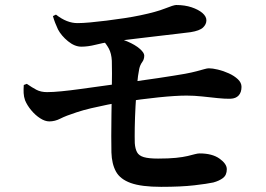

<svg xmlns="http://www.w3.org/2000/svg" viewBox="-20 -732 1040 752"><path d="M726.5 -606Q708.7 -603.7 677.2 -600Q645.7 -596.2 607.1 -591.8Q568.5 -587.4 530.1 -582.7Q491.6 -578.1 459.1 -574.1Q426.6 -570.1 407.5 -567.4Q383.3 -564.1 353.8 -556.6Q324.4 -549.2 298.7 -549.2Q272.5 -549.2 246.4 -570.5Q220.3 -591.8 207.1 -616.8Q200.9 -629.9 196 -642.7Q191 -655.5 187.3 -669L199.2 -674.8Q220.8 -657.9 242 -649.6Q263.2 -641.3 284.1 -641.5Q303.5 -641.5 333.1 -644.2Q362.7 -646.9 397.3 -651.2Q431.9 -655.5 466.6 -660.8Q501.4 -666 530.4 -672.2Q592.1 -685.1 626 -698.6Q659.8 -712.1 669.8 -712.4Q703.8 -712.4 730.6 -703.4Q757.5 -694.3 773 -680.9Q788.4 -667.4 788.4 -652.5Q788.4 -636.8 775.2 -624.2Q761.9 -611.6 726.5 -606ZM380.8 -576.5 406.5 -587.8Q446.9 -583.3 478.2 -569.9Q509.5 -556.6 527.2 -541.1Q545 -525.5 545 -514.4Q545 -499.5 536.9 -488.7Q528.8 -477.9 525.3 -462.2Q520.1 -437.6 516.7 -398.4Q513.2 -359.3 510.8 -315.7Q508.5 -272.1 507.8 -233.4Q507.2 -194.7 507.9 -171.5Q509.4 -149.5 516.7 -135.9Q523.9 -122.3 543.2 -116.6Q562.4 -110.9 599 -110.9Q641.2 -110.9 669.2 -113.8Q697.2 -116.7 715.1 -121Q733 -125.4 743.8 -128.3Q754.5 -131.1 761.8 -131.1Q811.2 -131.1 839.7 -110.8Q868.3 -90.4 868.3 -69.3Q868.3 -46.2 853.4 -34.8Q838.4 -23.5 815.4 -17.3Q792.7 -12.3 740.8 -6.2Q688.8 -0.2 611.2 -0.2Q534 -0.2 492.2 -15.2Q450.5 -30.2 434.2 -60.1Q417.8 -89.9 416.4 -134.9Q415.6 -160.5 415.8 -199.5Q415.9 -238.5 416.5 -282.5Q417.2 -326.5 417.8 -368.8Q418.5 -411.2 418.6 -444.5Q418.7 -477.7 418 -494Q416.5 -522.4 406.4 -541.5Q396.2 -560.5 380.8 -576.5ZM73.1 -399.1 85 -403.6Q105.6 -389.3 122.9 -380.2Q140.3 -371.2 164.2 -371.2Q187 -371.2 220.8 -374.5Q254.5 -377.8 294.4 -383.3Q334.2 -388.8 376 -394.6Q417.8 -400.5 456.5 -405.7Q531.4 -415.9 599.6 -426.2Q667.9 -436.5 704.7 -443Q732.3 -448.2 750.2 -453Q768.2 -457.8 779.8 -461.1Q791.4 -464.5 798 -464.5Q812.2 -464.5 833.7 -459.4Q855.2 -454.3 876.4 -444.6Q897.5 -435 911.7 -421.6Q925.9 -408.3 925.9 -391.8Q925.9 -370.4 914.8 -358.2Q903.7 -346 882.8 -345.3Q863.5 -344.5 833.8 -347.6Q804.2 -350.7 772.1 -354.2Q740.1 -357.6 710.8 -357.6Q668.2 -357.6 600.1 -350.6Q532.1 -343.6 461.6 -332.5Q433.4 -328.5 400.9 -322Q368.3 -315.5 337 -308.1Q305.7 -300.7 279.9 -292.1Q237.8 -278.5 216.5 -267.5Q195.2 -256.5 173.1 -256.5Q156.2 -256.5 137.2 -268.8Q118.2 -281 102.3 -300.2Q86.4 -319.3 78.2 -339.1Q73.3 -353.1 72.6 -367.5Q71.9 -381.8 73.1 -399.1Z"/></svg>

Font: Noto Serif KR
Style: Regular
Weight: 200
Designer: Ryoko NISHIZUKA 西塚涼子 (kana & ideographs); Frank Grießhammer (Latin, Greek & Cyrillic); Wenlong ZHANG 张文龙 (bopomofo); San
Foundry: Adobe
Version: Version 2.001;hotconv 1.1.0;makeotfexe 2.6.0